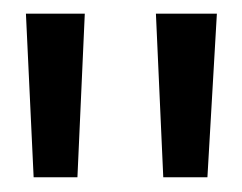

<svg xmlns="http://www.w3.org/2000/svg" viewBox="-20 -750 345 274"><path d="M202.5 -730.5H289.5L276 -497H213ZM17 -730.5H101L90.5 -497H28Z"/></svg>

Font: MM Phetkon
Style: Regular
Weight: 400
Designer: Khon Soe Zaw Thu
Version: Version 1.00 July 15, 2016, initial release